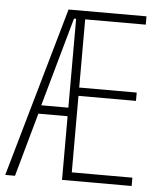

<svg xmlns="http://www.w3.org/2000/svg" viewBox="-52 -760 682 805"><g transform="rotate(5 289.5 -357.0)"><path d="M532 0V-35H277V-357H519V-392H277V-679H532V-714H204L0 0H41L116 -268H239V0ZM125 -304 230 -678H239V-304Z"/></g></svg>

Font: Noto Sans Georgian ExtraCondensed ExtraLight
Style: Regular
Weight: 200
Width: 2
Designer: Monotype Design Team, Akaki Razmadze
Foundry: Google LLC
Version: Version 2.005